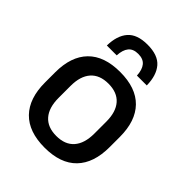

<svg xmlns="http://www.w3.org/2000/svg" viewBox="-199 -800 923 923"><g transform="rotate(45 263.0 -338.0)"><path d="M263 12.5Q155 12.5 99 -45Q43 -102.5 43 -210.5V-280Q43 -387.5 99 -444.8Q155 -502 263 -502Q371 -502 426.8 -444.8Q482.5 -387.5 482.5 -280V-210.5Q482.5 -102.5 426.8 -45Q371 12.5 263 12.5ZM263 -67Q322.5 -67 353.5 -102.5Q384.5 -138 384.5 -204.5V-286Q384.5 -352 353.5 -387.2Q322.5 -422.5 263 -422.5Q203.5 -422.5 172.5 -387.2Q141.5 -352 141.5 -286V-204.5Q141.5 -138 172.5 -102.5Q203.5 -67 263 -67ZM263 -688Q334.5 -688 366.2 -651Q398 -614 399 -546.5H332Q330 -585 313.5 -605Q297 -625 263 -625Q229 -625 212.8 -605Q196.5 -585 194.5 -546.5H127.5Q128.5 -614 160.5 -651Q192.5 -688 263 -688Z"/></g></svg>

Font: Anek Latin Medium
Style: Regular
Weight: 500
Designer: Yesha Goshar
Foundry: Ek Type
Version: Version 1.003